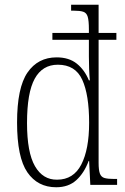

<svg xmlns="http://www.w3.org/2000/svg" viewBox="-20 -780 529 810"><path d="M217 10Q139 10 95.5 -53Q52 -116 52 -263Q52 -410 96 -474Q140 -538 219 -538Q271 -538 304 -511.5Q337 -485 355 -441H359Q357 -461 356 -489.5Q355 -518 355 -542V-612H201V-641H355V-656Q355 -693 350 -709.5Q345 -726 331 -730.5Q317 -735 291 -735H280V-760H396V-641H471V-612H396V-93Q396 -62 401.5 -47.5Q407 -33 421 -29Q435 -25 462 -25H474V0H361L356 -101H354Q335 -50 302 -20Q269 10 217 10ZM221 -22Q290 -22 323 -86Q356 -150 356 -262Q356 -380 327 -443.5Q298 -507 224 -507Q159 -507 126.5 -448Q94 -389 94 -261Q94 -137 127.5 -79Q161 -21 221 -22Z"/></svg>

Font: Noto Serif Sinhala Condensed ExtraLight
Style: Regular
Weight: 200
Width: 3
Designer: Jelle Bosma - Monotype Design Team
Foundry: Monotype Imaging Inc.
Version: Version 2.007; ttfautohint (v1.8.4.7-5d5b)